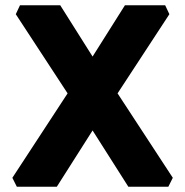

<svg xmlns="http://www.w3.org/2000/svg" viewBox="-20 -710 704 730"><path d="M27 -34 237 -355 40 -656 56 -690H209L332 -495L455 -690H608L624 -656L427 -355L637 -34L620 0H468L332 -214L196 0H44Z"/></svg>

Font: Oxanium ExtraBold
Style: Regular
Weight: 800
Designer: Severin Meyer
Version: Version 2.000